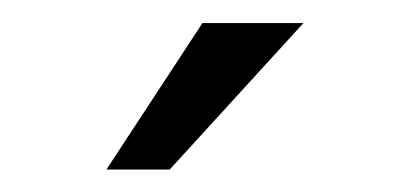

<svg xmlns="http://www.w3.org/2000/svg" viewBox="-20 -763 353 169"><path d="M158.2 -742.7H247.1L129.4 -613.8H73.7Z"/></svg>

Font: Vazir Light FD
Style: Light-FD
Weight: 300
Designer: Saber Rastikerdar
Foundry: Saber Rastikerdar
Version: Version 30.1.0